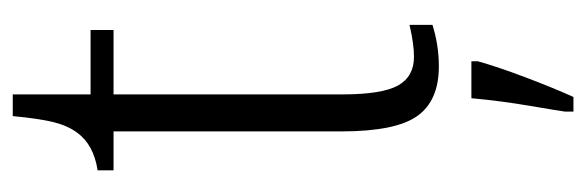

<svg xmlns="http://www.w3.org/2000/svg" viewBox="-329 -369 919 301"><g transform="rotate(-90 130.5 -218.5)"><path d="M75 -143V-500H14V-525Q54 -531 73 -557Q84 -572 89.5 -594Q95 -616 99 -658H133V-536H234V-500H133V-142Q133 -79 147 -54Q161 -29 192 -29Q212 -29 242 -36V0Q210 10 177 10Q123 10 99 -24Q75 -58 75 -143ZM106 208Q107 200 115 153Q123 106 127 61H185V71Q176 103 159.5 146.5Q143 190 129 221H106Z"/></g></svg>

Font: Noto Serif CondLight
Style: Regular
Weight: 300
Width: 3
Designer: Monotype Design Team
Foundry: Monotype Imaging Inc.
Version: Version 1.001